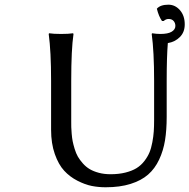

<svg xmlns="http://www.w3.org/2000/svg" viewBox="-20 -790 809 820"><path d="M638.2 -444.8Q638.2 -569.8 627.9 -645L629.9 -647.9Q648.4 -645 665 -645Q697.3 -645 713.1 -654.5Q729 -664.1 729 -679.2Q729 -691.9 721.4 -700.4Q713.9 -709 700.2 -709Q688 -709 679.2 -700.2H671.9Q657.7 -720.7 649.9 -752.9Q665 -770 699.2 -770Q728 -770 748.5 -746.6Q769 -723.1 769 -686Q769 -652.3 748 -631.6Q727.1 -610.8 696.8 -606Q691.9 -547.4 691.9 -444.8V-291Q691.9 -234.9 684.8 -190.9Q677.7 -147 659.7 -108.4Q641.6 -69.8 612.5 -44.4Q583.5 -19 537.8 -4.6Q492.2 9.8 431.2 9.8Q400.9 9.8 372.1 4.2Q343.3 -1.5 310.8 -18.1Q278.3 -34.7 254.2 -60.8Q230 -86.9 214.1 -132.1Q198.2 -177.2 198.2 -235.8V-444.8Q198.2 -569.8 188 -645L189.9 -647.9Q208.5 -645 241.2 -645Q273.4 -645 292 -647.9L293.9 -645Q284.2 -578.6 284.2 -444.8V-269Q284.2 -255.4 284.4 -246.8Q284.7 -238.3 286.1 -219.5Q287.6 -200.7 290.3 -187Q293 -173.3 298.8 -154.1Q304.7 -134.8 312.7 -120.8Q320.8 -106.9 334 -92Q347.2 -77.1 363.3 -67.6Q379.4 -58.1 402.1 -52Q424.8 -45.9 452.1 -45.9Q487.3 -45.9 515.6 -53Q543.9 -60.1 563 -71.8Q582 -83.5 596.2 -101.8Q610.4 -120.1 618.2 -138.7Q626 -157.2 630.6 -182.4Q635.3 -207.5 636.7 -228.8Q638.2 -250 638.2 -276.9Z"/></svg>

Font: Linear Smooth
Style: Regular
Weight: 400
Designer: Philipp H. Poll, Flanker
Foundry: Philipp H. Poll, reworked by Flanker
Version: Version 1.061 | FøM Fix